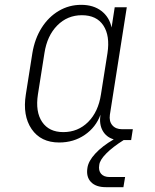

<svg xmlns="http://www.w3.org/2000/svg" viewBox="-20 -580 640 795"><path d="M225 10Q149 10 111 -45.5Q73 -101 87 -189L114 -360Q124 -420 152.5 -465Q181 -510 223.5 -535Q266 -560 316 -560Q367 -560 400 -534.5Q433 -509 442 -466L455 -550H505L435 -105Q431 -78 445 -61.5Q459 -45 485 -45H530L523 0H492Q446 29 419.5 56Q393 83 391 103Q387 126 398.5 139.5Q410 153 434 153H498L491 195H418Q377 195 356.5 173.5Q336 152 342 115Q346 87 374.5 56Q403 25 451 -3Q420 -12 405 -39Q390 -66 396 -105Q377 -53 331 -21.5Q285 10 225 10ZM242 -33Q303 -33 345 -75Q387 -117 398 -189L425 -360Q436 -432 408 -474.5Q380 -517 319 -517Q259 -517 217 -474.5Q175 -432 164 -360L137 -189Q126 -117 154.5 -75Q183 -33 242 -33Z"/></svg>

Font: JetBrains Mono NL Thin
Style: Italic
Weight: 100
Italic angle: -9°
Monospace: yes
Designer: Philipp Nurullin, Konstantin Bulenkov
Foundry: JetBrains
Version: Version 2.305; ttfautohint (v1.8.4.7-5d5b)